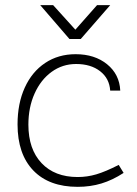

<svg xmlns="http://www.w3.org/2000/svg" viewBox="-20 -719 531 744"><path d="M48 -237Q48 -318 76 -379.5Q104 -441 155 -475Q206 -509 273 -509Q347 -509 395 -470Q443 -431 446 -368H407Q404 -415 368 -443Q332 -471 275 -471Q222 -471 180 -440.5Q138 -410 114 -356.5Q90 -303 90 -236Q90 -141 141 -87Q192 -33 281 -33Q318 -33 353.5 -43.5Q389 -54 440 -80L459 -49Q416 -21 373 -8Q330 5 281 5Q170 5 109 -58.5Q48 -122 48 -237ZM136 -699H186L272 -604L356 -699H407L293 -568H249Z"/></svg>

Font: Bellota Light
Style: Regular
Weight: 300
Designer: Kemie Guaida
Foundry: Kemie Guaida
Version: Version 4.001